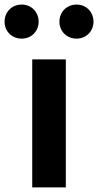

<svg xmlns="http://www.w3.org/2000/svg" viewBox="-62 -820 429 840"><path d="M33 -651C76 -651 107 -684 107 -725C107 -767 76 -800 33 -800C-11 -800 -42 -767 -42 -725C-42 -684 -11 -651 33 -651ZM273 -651C316 -651 347 -684 347 -725C347 -767 316 -800 273 -800C229 -800 198 -767 198 -725C198 -684 229 -651 273 -651ZM79 0H226V-560H79Z"/></svg>

Font: Noto Sans JP
Style: Bold
Weight: 700
Designer: Ryoko NISHIZUKA  (kana, bopomofo & ideographs); Paul D. Hunt (Latin, Greek & Cyrillic); Sandoll Communications , Soo-you
Foundry: Adobe
Version: Version 2.002;hotconv 1.0.116;makeotfexe 2.5.65601